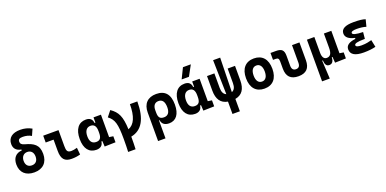

<svg xmlns="http://www.w3.org/2000/svg" viewBox="-6 -1892 6456 3214"><g transform="rotate(-20 3222.5 -285.0)"><path d="M294.9 9.8C447.3 9.8 537.6 -80.1 537.6 -232.4C537.6 -395 451.7 -447.3 300.8 -488.3C247.1 -502.9 229 -525.9 229 -560.5C229 -600.1 252.9 -616.7 309.6 -616.7C369.1 -616.7 419.9 -603.5 463.4 -577.6L513.2 -689.9C451.7 -725.1 384.3 -742.2 309.6 -742.2C169.4 -742.2 89.4 -678.7 89.4 -566.9C89.4 -500.5 122.6 -440.9 219.2 -424.8V-408.2C113.3 -401.9 53.2 -332.5 53.2 -217.8C53.2 -74.7 143.1 9.8 294.9 9.8ZM294.9 -115.2C228 -115.2 188.5 -158.7 188.5 -232.4C188.5 -305.2 231.4 -353 294.9 -353C359.4 -353 402.3 -309.6 402.3 -233.9C402.3 -159.2 362.3 -115.2 294.9 -115.2Z M959 9.8C1014.6 9.8 1060.5 3.9 1113.8 -10.7L1102.1 -134.3C1059.1 -121.6 1027.3 -115.7 998 -115.7C926.8 -115.7 913.6 -150.9 913.6 -232.9V-517.6H641.1V-396H781.7V-195.3C781.7 -51.8 833.5 9.8 959 9.8Z M1400.4 9.8C1470.2 9.8 1517.1 -24.9 1523.4 -93.8H1540.5L1545.9 4.9L1740.7 0V-107.4L1669.4 -118.2V-517.6H1537.1V-423.8H1521.5C1514.2 -493.2 1474.6 -527.3 1402.3 -527.3C1271 -527.3 1195.8 -427.7 1195.8 -253.9C1195.8 -84 1270.5 9.8 1400.4 9.8ZM1537.1 -242.7C1537.1 -157.2 1512.2 -114.7 1440.9 -114.7C1368.7 -114.7 1331.1 -161.6 1331.1 -253.9C1331.1 -349.1 1370.6 -402.8 1439.9 -402.8C1504.9 -402.8 1537.1 -360.4 1537.1 -274.9Z M1884.3 224.6H2016.6C2020 162.1 2021.5 88.4 2021.5 1.5C2219.7 -36.6 2317.9 -209 2317.9 -517.6H2185.5C2185.5 -299.8 2130.4 -171.4 2019 -130.4C2009.3 -360.8 1965.3 -451.7 1842.3 -537.1L1762.2 -435.5C1863.8 -359.4 1889.2 -272.5 1889.2 -4.9C1889.2 84.5 1887.7 160.6 1884.3 224.6Z M2695.3 9.8C2819.8 9.8 2891.1 -84 2891.1 -253.9C2891.1 -436.5 2812.5 -527.3 2654.3 -527.3C2503.4 -527.3 2417.5 -438.5 2417.5 -283.2V224.6H2549.8V-94.7H2561C2569.3 -25.4 2619.1 9.8 2695.3 9.8ZM2549.8 -234.9V-278.8C2549.8 -357.4 2585.9 -402.8 2650.4 -402.8C2720.2 -402.8 2755.9 -353.5 2755.9 -253.9C2755.9 -161.6 2718.8 -114.7 2647.9 -114.7C2575.7 -114.7 2549.8 -149.9 2549.8 -234.9Z M3158.2 9.8C3228 9.8 3274.9 -24.9 3281.2 -93.8H3298.3L3303.7 4.9L3498.5 0V-107.4L3427.2 -118.2V-517.6H3294.9V-423.8H3279.3C3272 -493.2 3232.4 -527.3 3160.2 -527.3C3028.8 -527.3 2953.6 -427.7 2953.6 -253.9C2953.6 -84 3028.3 9.8 3158.2 9.8ZM3294.9 -242.7C3294.9 -157.2 3270 -114.7 3198.7 -114.7C3126.5 -114.7 3088.9 -161.6 3088.9 -253.9C3088.9 -349.1 3128.4 -402.8 3197.8 -402.8C3262.7 -402.8 3294.9 -360.4 3294.9 -274.9ZM3140.6 -609.4H3271L3371.6 -794.9H3231.4Z M3742.7 224.6H3874.5V4.4C3997.1 -17.1 4058.1 -104.5 4058.1 -258.8V-517.6H3926.8V-258.8C3926.8 -185.1 3903.8 -140.1 3857.9 -122.6L3871.6 -732.4H3745.6L3759.3 -122.6C3713.4 -140.1 3690.4 -185.1 3690.4 -258.8V-517.6H3559.1V-258.8C3559.1 -104.5 3620.1 -17.1 3742.7 4.4Z M4394.5 9.8C4543.5 9.8 4629.4 -87.9 4629.4 -258.8C4629.4 -429.7 4543.5 -527.3 4394.5 -527.3C4245.6 -527.3 4159.7 -429.7 4159.7 -258.8C4159.7 -87.9 4245.6 9.8 4394.5 9.8ZM4394.5 -115.7C4331.5 -115.7 4294.9 -167.5 4294.9 -258.8C4294.9 -350.6 4331.5 -401.9 4394.5 -401.9C4458 -401.9 4494.1 -350.6 4494.1 -258.8C4494.1 -167.5 4458 -115.7 4394.5 -115.7Z M5000 9.8C5137.2 9.8 5205.6 -59.6 5205.6 -200.2V-517.6H5073.2V-204.1C5073.2 -145.5 5049.3 -115.7 5000 -115.7C4951.2 -115.7 4926.3 -145.5 4926.3 -204.1V-380.9C4926.3 -481.4 4889.6 -517.6 4787.6 -517.6H4689.9V-394.5H4739.3C4779.3 -394.5 4793.9 -376.5 4793.9 -326.2V-200.2C4793.9 -59.6 4862.8 9.8 5000 9.8Z M5547.4 9.8C5600.1 9.8 5627 -26.4 5629.4 -99.6H5642.6L5649.9 4.9L5844.7 0V-107.4L5773.4 -118.2V-517.6H5641.1V-263.7C5641.1 -158.2 5609.4 -117.2 5547.4 -117.2C5499.5 -117.2 5471.2 -159.2 5471.2 -234.4V-517.6H5338.9V224.6H5476.1L5458.5 -99.6H5471.7C5474.1 -26.4 5499 9.8 5547.4 9.8Z M6165 9.8C6250 9.8 6321.3 0.5 6375.5 -13.7L6348.6 -142.1C6304.7 -130.9 6253.4 -115.2 6168.9 -115.2C6101.1 -115.2 6067.4 -127.9 6067.4 -153.8C6067.4 -183.6 6124.5 -198.2 6239.3 -198.2H6254.9L6266.6 -316.4C6143.1 -319.8 6082 -335.9 6082 -364.7C6082 -390.1 6115.7 -402.3 6183.6 -402.3C6246.6 -402.3 6300.8 -395 6348.6 -379.9L6380.4 -502.9C6337.4 -519.5 6269 -527.3 6172.9 -527.3C6022 -527.3 5946.8 -486.8 5946.8 -405.3C5946.8 -338.9 5999.5 -293.9 6106 -270.5V-253.4C5989.7 -239.7 5932.1 -198.2 5932.1 -128.4C5932.1 -35.6 6009.3 9.8 6165 9.8Z"/></g></svg>

Font: CaskaydiaCove Nerd Font
Style: Bold
Weight: 700
Designer: Aaron Bell
Foundry: Saja Typeworks
Version: Version 2111.1;Nerd Fonts 2.3.0